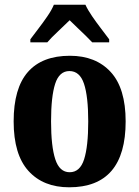

<svg xmlns="http://www.w3.org/2000/svg" viewBox="-20 -786 592 816"><path d="M274 10Q164 10 101 -59.5Q38 -129 38 -270Q38 -411 98.5 -480Q159 -549 277 -549Q387 -549 450.5 -480Q514 -411 514 -270Q514 10 274 10ZM276 -54Q320 -54 337.5 -109Q355 -164 355 -270Q355 -376 337 -430Q319 -484 275 -484Q232 -484 214.5 -430Q197 -376 197 -270Q197 -164 215 -109Q233 -54 276 -54ZM109 -619Q123 -638 143 -664Q163 -690 181.5 -717Q200 -744 209 -766H343Q353 -744 371.5 -717Q390 -690 410 -664Q430 -638 444 -619V-606H372Q362 -617 344.5 -634Q327 -651 308 -669Q289 -687 276 -700Q255 -679 226 -652Q197 -625 181 -606H109Z"/></svg>

Font: Noto Serif Tamil Condensed ExtraBold
Style: Italic
Weight: 800
Width: 3
Italic angle: -12°
Designer: Indian Type Foundry, Tom Grace, and the Monotype Design Team
Foundry: Monotype Imaging Inc.
Version: Version 2.003; ttfautohint (v1.8.4.7-5d5b)